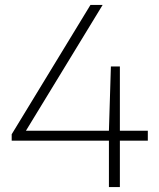

<svg xmlns="http://www.w3.org/2000/svg" viewBox="-20 -760 644 780"><path d="M27.5 -188.5V-214.5L347.5 -740H397L76 -213.5L66.5 -229H580.5V-188.5ZM422.5 0V-229L430.5 -490H467V0Z"/></svg>

Font: Encode Sans SemiExpanded ExtraLight
Style: Regular
Weight: 250
Width: 6
Designer: Multiple Designers
Foundry: Impallari Type
Version: Version 3.002